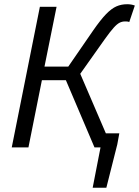

<svg xmlns="http://www.w3.org/2000/svg" viewBox="-20 -688 649 896"><path d="M412.5 188 449.1 0H432.6L445.4 -65.7H536.8L527.4 -14.4L476.3 188ZM34.8 0 166.1 -656.3H244L187.6 -377.2H298.6L414.9 -546Q449.5 -595.8 475 -622.1Q500.5 -648.3 523.4 -658.3Q546.3 -668.3 573.5 -668.3Q593.2 -668.3 609.2 -662.1L583.2 -585.2Q578.4 -587.2 574.1 -587.6Q569.9 -588 563.8 -588Q550.2 -588 538.2 -582Q526.2 -576.1 510.2 -558.3Q494.2 -540.5 468.9 -505.1L354.5 -343.6L502.3 0H421L287.5 -313.7H175.5L112.7 0Z"/></svg>

Font: Source Sans 3 VF
Style: Italic
Weight: 200
Italic angle: -11°
Designer: Paul D. Hunt
Foundry: Adobe Systems Incorporated
Version: Version 3.042;hotconv 1.0.118;makeotfexe 2.5.65603